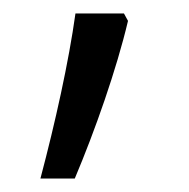

<svg xmlns="http://www.w3.org/2000/svg" viewBox="-20 -136 280 285"><path d="M170 -105 164 -116H92C82 -44 62 46 40 129H91C121 58 153 -33 170 -105Z"/></svg>

Font: Noto Kufi Arabic Light
Style: Regular
Weight: 300
Designer: Monotype Design Team, David Williams, Khaled Hosny
Foundry: Google LLC
Version: Version 2.109